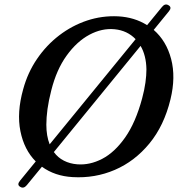

<svg xmlns="http://www.w3.org/2000/svg" viewBox="-20 -788 818 870"><path d="M71.5 58.5Q55.5 49.5 70.5 31L142 -56.5Q89.5 -109 72.5 -193.5Q55.5 -278 85 -383.5Q105.5 -459 147.8 -521Q190 -583 248 -627.5Q306 -672 374.2 -694.8Q442.5 -717.5 515 -714Q589.5 -710 646.5 -674L714 -756.5Q728 -774 744 -764Q760 -754.5 745.5 -737L676.5 -652.5Q734 -602.5 755.5 -520.5Q777 -438.5 752.5 -338Q723.5 -218.5 657 -137.8Q590.5 -57 500.2 -18.2Q410 20.5 309 14.5Q228.5 10 170 -32.5L101.5 51Q87 68.5 71.5 58.5ZM190 -223Q190 -172 205 -134L594.5 -610.5Q556.5 -650 499 -655.5Q442 -661 385 -630.5Q328 -600 282 -536.2Q236 -472.5 212.5 -379Q200.5 -332.5 195.2 -293.8Q190 -255 190 -223ZM330 -43.5Q386.5 -39 443 -68.2Q499.5 -97.5 547 -165Q594.5 -232.5 624 -342Q634.5 -381 639 -413.8Q643.5 -446.5 643.5 -473.5Q643 -505.5 636.2 -532.2Q629.5 -559 617 -580L224 -99Q242.5 -73.5 269.8 -59.8Q297 -46 330 -43.5Z"/></svg>

Font: Fraunces 9pt S100
Style: Italic
Weight: 400
Italic angle: -16°
Version: Version 1.000; ttfautohint (v1.8.3)